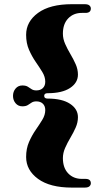

<svg xmlns="http://www.w3.org/2000/svg" viewBox="-20 -752 454 893"><path d="M185.5 -306Q185.5 -293.5 201.5 -293.5Q269 -293.5 305.8 -269.2Q342.5 -245 342.5 -207Q342.5 -182.5 332 -158.8Q321.5 -135 307.5 -111.5Q293.5 -88 283 -64.2Q272.5 -40.5 272.5 -16.5Q272.5 28.5 297 54.2Q321.5 80 361 80H377.5Q402.5 80 402.5 100.5Q402.5 108.5 396 114.5Q389.5 120.5 373.5 120.5H314.5Q212.5 120.5 157 80Q101.5 39.5 101.5 -22Q101.5 -61 115 -91.8Q128.5 -122.5 146 -147.8Q163.5 -173 177 -195.2Q190.5 -217.5 190.5 -240Q190.5 -259 179.2 -269.8Q168 -280.5 149 -280.5Q135.5 -280.5 127 -274.8Q118.5 -269 109.2 -263.2Q100 -257.5 84 -257.5Q64.5 -257.5 52.5 -271.8Q40.5 -286 40.5 -306Q40.5 -326 52.5 -340.2Q64.5 -354.5 84 -354.5Q100 -354.5 109.2 -348.8Q118.5 -343 127 -337.2Q135.5 -331.5 149 -331.5Q168 -331.5 179.2 -342.2Q190.5 -353 190.5 -372Q190.5 -394.5 177 -416.8Q163.5 -439 146 -464.2Q128.5 -489.5 115 -520.2Q101.5 -551 101.5 -590Q101.5 -651.5 157 -692Q212.5 -732.5 314.5 -732.5H373.5Q389.5 -732.5 396 -726.5Q402.5 -720.5 402.5 -712.5Q402.5 -692 377.5 -692H361Q321.5 -692 297 -666.2Q272.5 -640.5 272.5 -595.5Q272.5 -571.5 283 -547.8Q293.5 -524 307.5 -500.5Q321.5 -477 332 -453.2Q342.5 -429.5 342.5 -405Q342.5 -367 305.8 -342.8Q269 -318.5 201.5 -318.5Q185.5 -318.5 185.5 -306Z"/></svg>

Font: Fraunces 72pt S000 Black
Style: Regular
Weight: 900
Version: Version 1.000; ttfautohint (v1.8.3)